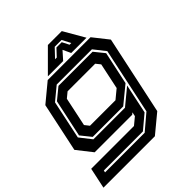

<svg xmlns="http://www.w3.org/2000/svg" viewBox="-246 -864 1230 1230"><g transform="rotate(-45 369.0 -249.0)"><path d="M-12.5 200 17.5 59H405L454 18.5L460 -10L448 0H108L27 -103L98 -437L222.5 -540H610.5L692 -437L578 97L453.5 200ZM64 138H423L528 49L623.5 -401L562 -479H243L154.5 -406L99 -143.5L161 -64.5H447L557.5 -155.5L515 45L421 124H67ZM169 -78.5 113.5 -147.5 168 -402 245 -465H554L609 -397L561 -173.5L445 -78.5ZM207 -141.5H438L498.5 -191.5L536 -368.5L511.5 -399H261.5L224.5 -368.5L183 -172ZM382 -698H508L590 -556H451.5L426.5 -610L378.5 -556H240ZM405 -659 350 -601H365.5L409.5 -648H457.5L481.5 -601H497L467 -659Z"/></g></svg>

Font: Tourney Expanded Regular
Style: Bold Italic
Weight: 700
Width: 7
Italic angle: -12°
Designer: Tyler Finck
Foundry: Etcetera Type Co
Version: Version 1.010; ttfautohint (v1.8.3)